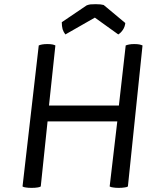

<svg xmlns="http://www.w3.org/2000/svg" viewBox="-20 -913 730 936"><path d="M514.6 -3.9Q521.5 0 532.2 1Q543 2.9 558.6 2.9Q575.2 2.9 585.9 1Q597.7 0 603.5 -3.9Q627.9 -233.4 674.8 -691.4Q668.9 -694.3 659.2 -696.3Q649.4 -698.2 634.8 -698.2Q620.1 -698.2 610.4 -696.3Q599.6 -694.3 592.8 -691.4Q582 -593.8 559.6 -398.4Q474.6 -398.4 218.8 -398.4Q226.6 -471.7 250 -691.4Q245.1 -694.3 235.4 -696.3Q225.6 -698.2 210.9 -698.2Q196.3 -698.2 185.5 -696.3Q174.8 -694.3 168.9 -691.4Q142.6 -461.9 89.8 -3.9Q95.7 0 106.4 1Q117.2 2.9 133.8 2.9Q151.4 2.9 162.1 1Q171.9 0 178.7 -3.9Q190.4 -109.4 211.9 -321.3Q296.9 -321.3 551.8 -321.3Q543 -242.2 514.6 -3.9ZM485.4 -888.7Q478.5 -890.6 469.7 -891.6Q460 -892.6 446.3 -892.6Q430.7 -892.6 419.9 -891.6Q409.2 -889.6 402.3 -886.7Q361.3 -859.4 281.2 -804.7Q281.2 -785.2 285.2 -770.5Q290 -755.9 298.8 -745.1Q346.7 -772.5 442.4 -827.1Q470.7 -806.6 556.6 -745.1Q569.3 -752.9 579.1 -767.6Q588.9 -782.2 590.8 -800.8Q555.7 -830.1 485.4 -888.7Z"/></svg>

Font: cl
Style: Italic
Weight: 400
Designer: Mitja Miklavcic
Version: Version 7.504; 2011; Build 1022